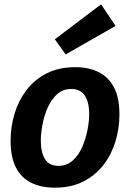

<svg xmlns="http://www.w3.org/2000/svg" viewBox="-20 -857 601 889"><path d="M329 -546Q389 -546 435 -524Q481 -502 507 -454Q533 -406 533 -327Q533 -264 515 -203.5Q497 -143 460 -94.5Q423 -46 366.5 -17Q310 12 233 12Q172 12 126 -10Q80 -32 54.5 -80Q29 -128 29 -206Q29 -269 47 -329.5Q65 -390 102 -439Q139 -488 195.5 -517Q252 -546 329 -546ZM310 -445Q271 -445 244 -420.5Q217 -396 200.5 -358Q184 -320 176.5 -279.5Q169 -239 169 -206Q169 -151 188.5 -120Q208 -89 251 -89Q289 -89 316.5 -113.5Q344 -138 360.5 -176Q377 -214 385 -255Q393 -296 393 -329Q393 -383 373 -414Q353 -445 310 -445ZM284 -605 234 -675 448 -837 515 -737Z"/></svg>

Font: Bitter
Style: Bold Italic
Weight: 700
Italic angle: -9°
Designer: Sol Matas, and Bitter project Authors
Foundry: Sol Matas
Version: Version 2.001